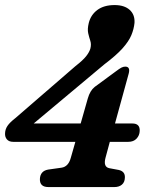

<svg xmlns="http://www.w3.org/2000/svg" viewBox="-22 -739 573 758"><path d="M324.5 -350Q333.5 -381.5 352 -396L435 -457Q449.5 -468 457.2 -472Q465 -476 472.5 -476Q493.5 -476 486 -448L432 -251.5H500.5Q531 -251.5 529.5 -222Q529 -204.5 517.2 -191.8Q505.5 -179 484 -179H411.5L394.5 -116Q385 -80 409.5 -75L447 -68Q472.5 -62 471 -37.5Q470.5 -19.5 459.2 -10Q448 -0.5 429.5 -0.5H169Q134.5 -0.5 135.5 -32.5Q137 -64 168 -69.5L221 -77Q248 -81 257.5 -116L275.5 -179H30.5Q13.5 -179 5.2 -188.8Q-3 -198.5 -2 -213Q-1.5 -228.5 7.5 -242Q16.5 -255.5 39 -273L276.5 -478.5Q305.5 -501 318.2 -517.2Q331 -533.5 335 -548Q339 -564.5 334.5 -578Q330 -591.5 326.2 -607.8Q322.5 -624 328.5 -648.5Q336.5 -680.5 362.5 -699.8Q388.5 -719 430.5 -719Q469 -719 490 -700Q511 -681 509 -648.5Q506.5 -624 496.5 -600Q486.5 -576 461.8 -548.2Q437 -520.5 390 -485L111 -251.5H296.5Z"/></svg>

Font: Fraunces 144pt SuperSoft SemiBold
Style: Italic
Weight: 600
Italic angle: -16°
Version: Version 1.000;[b76b70a41]